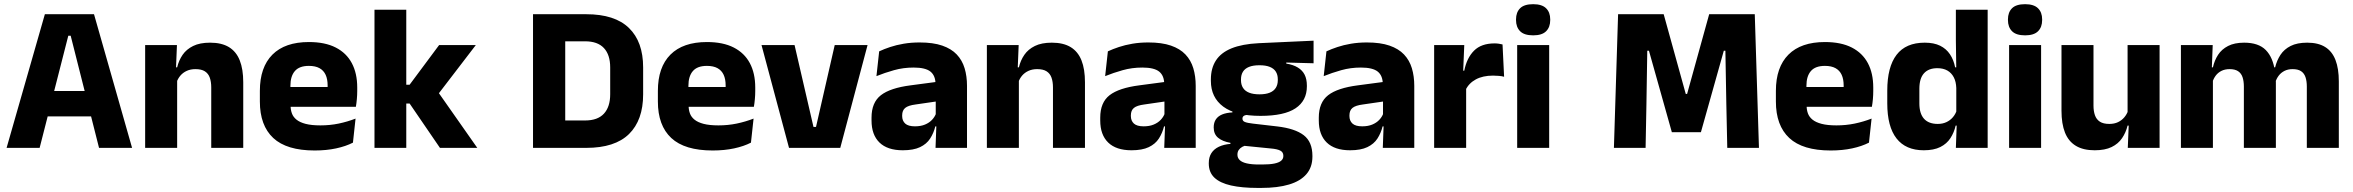

<svg xmlns="http://www.w3.org/2000/svg" viewBox="-20 -707 11250 918"><path d="M169.5 0H11.5L194.5 -639H429.5L611.5 0H453.5L318 -536H306.5ZM455 -150.5H167V-272H455Z M1143 0H990V-289Q990 -316 983 -335.8Q976 -355.5 959.5 -366Q943 -376.5 914.5 -376.5Q891 -376.5 873 -368.2Q855 -360 842.8 -345.8Q830.5 -331.5 824.5 -313.5L801 -385H827Q835 -418.5 853.2 -445Q871.5 -471.5 903.5 -487.2Q935.5 -503 984.5 -503Q1039.5 -503 1074.5 -481.8Q1109.5 -460.5 1126.2 -418.5Q1143 -376.5 1143 -313.5ZM827 0H674V-491.5H826L821 -368.5L827 -354Z M1484.5 12.5Q1350.5 12.5 1286.5 -47.2Q1222.5 -107 1222.5 -221.5V-272.5Q1222.5 -385.5 1282.5 -445.8Q1342.5 -506 1457 -506Q1534 -506 1585.2 -479.8Q1636.5 -453.5 1662.2 -405Q1688 -356.5 1688 -288.5V-272Q1688 -253 1686.2 -233.2Q1684.5 -213.5 1681.5 -196.5H1543.5Q1545.5 -225.5 1546 -251.2Q1546.5 -277 1546.5 -298Q1546.5 -328.5 1537 -349.2Q1527.5 -370 1507.8 -381Q1488 -392 1457 -392Q1411 -392 1389.8 -367.2Q1368.5 -342.5 1368.5 -297V-252L1369.5 -235.5V-200.5Q1369.5 -181.5 1375.8 -164.5Q1382 -147.5 1397.8 -134.8Q1413.5 -122 1441.2 -114.8Q1469 -107.5 1512 -107.5Q1557.5 -107.5 1599.5 -116.2Q1641.5 -125 1680 -140L1667.5 -25Q1633.5 -7.5 1587 2.5Q1540.5 12.5 1484.5 12.5ZM1650.5 -196.5H1303.5V-291H1650.5Z M2262 0H2083.5L1938.5 -212H1898.5V-302H1938.5L2079.5 -491.5H2255L2068 -247.5V-276.5ZM1922.5 0H1770.5V-660.5H1922.5Z M2783 0H2638V-131H2777.5Q2837.5 -131 2867.5 -163.5Q2897.5 -196 2897.5 -256.5V-384.5Q2897.5 -445 2867.5 -477.2Q2837.5 -509.5 2777.5 -509.5H2637.5V-639H2783Q2919.5 -639 2987.2 -573.2Q3055 -507.5 3055 -384.5V-256Q3055 -132.5 2987.5 -66.2Q2920 0 2783 0ZM2682.5 0H2528.5V-639H2682.5Z M3387.5 12.5Q3253.5 12.5 3189.5 -47.2Q3125.5 -107 3125.5 -221.5V-272.5Q3125.5 -385.5 3185.5 -445.8Q3245.5 -506 3360 -506Q3437 -506 3488.2 -479.8Q3539.5 -453.5 3565.2 -405Q3591 -356.5 3591 -288.5V-272Q3591 -253 3589.2 -233.2Q3587.5 -213.5 3584.5 -196.5H3446.5Q3448.5 -225.5 3449 -251.2Q3449.5 -277 3449.5 -298Q3449.5 -328.5 3440 -349.2Q3430.5 -370 3410.8 -381Q3391 -392 3360 -392Q3314 -392 3292.8 -367.2Q3271.5 -342.5 3271.5 -297V-252L3272.5 -235.5V-200.5Q3272.5 -181.5 3278.8 -164.5Q3285 -147.5 3300.8 -134.8Q3316.5 -122 3344.2 -114.8Q3372 -107.5 3415 -107.5Q3460.5 -107.5 3502.5 -116.2Q3544.5 -125 3583 -140L3570.5 -25Q3536.5 -7.5 3490 2.5Q3443.5 12.5 3387.5 12.5ZM3553.5 -196.5H3206.5V-291H3553.5Z M3869.5 -100H3881.5L3971 -491.5H4128L3997.5 0H3752.5L3621 -491.5H3779Z M4603.5 0H4453L4457.5 -123L4454 -130.5V-284L4453 -304Q4453 -345 4429 -364.5Q4405 -384 4348.5 -384Q4299 -384 4254.5 -371.5Q4210 -359 4170.5 -343L4183.5 -461.5Q4207 -472.5 4236.2 -482.2Q4265.5 -492 4301 -498Q4336.5 -504 4377 -504Q4441.5 -504 4485 -489Q4528.5 -474 4554.5 -446.5Q4580.5 -419 4592 -380.8Q4603.5 -342.5 4603.5 -296.5ZM4296.5 11.5Q4223 11.5 4185 -25.5Q4147 -62.5 4147 -131V-144.5Q4147 -217 4191.8 -251.8Q4236.5 -286.5 4334 -299L4466 -316.5L4475 -224.5L4358 -207.5Q4322.5 -203 4308 -191Q4293.5 -179 4293.5 -155.5V-152Q4293.5 -129.5 4308 -116.2Q4322.5 -103 4354.5 -103Q4382.5 -103 4402.8 -111.5Q4423 -120 4436 -133.8Q4449 -147.5 4455.5 -164.5L4477 -102.5H4452Q4444 -70.5 4427.2 -44.5Q4410.5 -18.5 4379 -3.5Q4347.5 11.5 4296.5 11.5Z M5167.5 0H5014.5V-289Q5014.5 -316 5007.5 -335.8Q5000.5 -355.5 4984 -366Q4967.5 -376.5 4939 -376.5Q4915.5 -376.5 4897.5 -368.2Q4879.5 -360 4867.2 -345.8Q4855 -331.5 4849 -313.5L4825.5 -385H4851.5Q4859.5 -418.5 4877.8 -445Q4896 -471.5 4928 -487.2Q4960 -503 5009 -503Q5064 -503 5099 -481.8Q5134 -460.5 5150.8 -418.5Q5167.5 -376.5 5167.5 -313.5ZM4851.5 0H4698.5V-491.5H4850.5L4845.5 -368.5L4851.5 -354Z M5697 0H5546.5L5551 -123L5547.5 -130.5V-284L5546.5 -304Q5546.5 -345 5522.5 -364.5Q5498.5 -384 5442 -384Q5392.5 -384 5348 -371.5Q5303.5 -359 5264 -343L5277 -461.5Q5300.5 -472.5 5329.8 -482.2Q5359 -492 5394.5 -498Q5430 -504 5470.5 -504Q5535 -504 5578.5 -489Q5622 -474 5648 -446.5Q5674 -419 5685.5 -380.8Q5697 -342.5 5697 -296.5ZM5390 11.5Q5316.5 11.5 5278.5 -25.5Q5240.5 -62.5 5240.5 -131V-144.5Q5240.5 -217 5285.2 -251.8Q5330 -286.5 5427.5 -299L5559.5 -316.5L5568.5 -224.5L5451.5 -207.5Q5416 -203 5401.5 -191Q5387 -179 5387 -155.5V-152Q5387 -129.5 5401.5 -116.2Q5416 -103 5448 -103Q5476 -103 5496.2 -111.5Q5516.5 -120 5529.5 -133.8Q5542.5 -147.5 5549 -164.5L5570.5 -102.5H5545.5Q5537.5 -70.5 5520.8 -44.5Q5504 -18.5 5472.5 -3.5Q5441 11.5 5390 11.5Z M6007 -153Q5888.5 -153 5829 -197Q5769.5 -241 5769.5 -320.5V-327Q5769.5 -381 5793.8 -418.2Q5818 -455.5 5868.5 -476Q5919 -496.5 5998 -500.5L6260.5 -512.5V-404.5L6130 -408V-403Q6163.5 -397.5 6185.2 -384.2Q6207 -371 6217.8 -349.8Q6228.5 -328.5 6228.5 -297.5V-294Q6228.5 -225.5 6174.2 -189.2Q6120 -153 6007 -153ZM5999.5 79.5H6014.5Q6050.5 79.5 6072.8 75Q6095 70.5 6105.5 61.5Q6116 52.5 6116 39V38Q6116 20.5 6101.2 13Q6086.5 5.5 6057 3L5912 -11.5L5945.5 -13.5Q5930.5 -11 5919.8 -5Q5909 1 5902.8 10Q5896.5 19 5896.5 32V33Q5896.5 48 5907.5 58.5Q5918.5 69 5941.2 74.2Q5964 79.5 5999.5 79.5ZM6011 191.5H5992Q5918 191.5 5865.8 179.8Q5813.5 168 5786.5 142.5Q5759.5 117 5759.5 75V73Q5759.5 44.5 5772 25Q5784.5 5.5 5808 -5.5Q5831.5 -16.5 5863 -19V-24Q5824.5 -31 5803.8 -48.5Q5783 -66 5783 -97.5V-98Q5783 -120.5 5793.2 -136Q5803.5 -151.5 5823.5 -159.8Q5843.5 -168 5872.5 -169.5V-186L5985.5 -157.5L5952.5 -158Q5935 -158 5927.8 -153.5Q5920.5 -149 5920.5 -140V-139.5Q5920.5 -128.5 5932.2 -123.8Q5944 -119 5970.5 -116L6087 -102.5Q6172 -92.5 6213.5 -60.5Q6255 -28.5 6255 38.5V41.5Q6255 92.5 6226.2 125.8Q6197.5 159 6143.2 175.2Q6089 191.5 6011 191.5ZM6002 -256Q6031.5 -256 6050.8 -263.8Q6070 -271.5 6079.8 -286.8Q6089.5 -302 6089.5 -323.5V-328Q6089.5 -349.5 6080 -364.5Q6070.5 -379.5 6051.2 -387.2Q6032 -395 6002 -395H6001.5Q5971 -395 5951.5 -387Q5932 -379 5922.8 -364Q5913.5 -349 5913.5 -327.5V-323.5Q5913.5 -302 5923.2 -286.8Q5933 -271.5 5952.5 -263.8Q5972 -256 6002 -256Z M6742 0H6591.5L6596 -123L6592.5 -130.5V-284L6591.5 -304Q6591.5 -345 6567.5 -364.5Q6543.5 -384 6487 -384Q6437.5 -384 6393 -371.5Q6348.5 -359 6309 -343L6322 -461.5Q6345.5 -472.5 6374.8 -482.2Q6404 -492 6439.5 -498Q6475 -504 6515.5 -504Q6580 -504 6623.5 -489Q6667 -474 6693 -446.5Q6719 -419 6730.5 -380.8Q6742 -342.5 6742 -296.5ZM6435 11.5Q6361.5 11.5 6323.5 -25.5Q6285.5 -62.5 6285.5 -131V-144.5Q6285.5 -217 6330.2 -251.8Q6375 -286.5 6472.5 -299L6604.5 -316.5L6613.5 -224.5L6496.5 -207.5Q6461 -203 6446.5 -191Q6432 -179 6432 -155.5V-152Q6432 -129.5 6446.5 -116.2Q6461 -103 6493 -103Q6521 -103 6541.2 -111.5Q6561.5 -120 6574.5 -133.8Q6587.5 -147.5 6594 -164.5L6615.5 -102.5H6590.5Q6582.5 -70.5 6565.8 -44.5Q6549 -18.5 6517.5 -3.5Q6486 11.5 6435 11.5Z M6987 -276 6945 -369H6981Q6993 -430 7027.8 -464.8Q7062.5 -499.5 7126 -499.5Q7137 -499.5 7146.2 -498Q7155.5 -496.5 7164 -494.5L7171.5 -340Q7161 -343 7147 -344.2Q7133 -345.5 7118.5 -345.5Q7069.5 -345.5 7036 -327.2Q7002.5 -309 6987 -276ZM6990 0H6837V-491.5H6981L6974.5 -334.5L6990 -332.5Z M7387 0H7234V-491.5H7387ZM7310.5 -538Q7267.5 -538 7248 -557.8Q7228.5 -577.5 7228.5 -611V-614.5Q7228.5 -648 7248 -667.5Q7267.5 -687 7310.5 -687Q7352.5 -687 7372.2 -667.5Q7392 -648 7392 -614.5V-611Q7392 -577 7372.2 -557.5Q7352.5 -538 7310.5 -538Z M7848 0H7696.5L7716.5 -639H7934.5L8040 -258H8046.5L8152 -639H8370L8390 0H8238.5L8234 -209.5L8229.5 -464.5H8222L8112.5 -75H7973.5L7864 -464.5H7856L7852 -209Z M8733 12.5Q8599 12.5 8535 -47.2Q8471 -107 8471 -221.5V-272.5Q8471 -385.5 8531 -445.8Q8591 -506 8705.5 -506Q8782.5 -506 8833.8 -479.8Q8885 -453.5 8910.8 -405Q8936.5 -356.5 8936.5 -288.5V-272Q8936.5 -253 8934.8 -233.2Q8933 -213.5 8930 -196.5H8792Q8794 -225.5 8794.5 -251.2Q8795 -277 8795 -298Q8795 -328.5 8785.5 -349.2Q8776 -370 8756.2 -381Q8736.5 -392 8705.5 -392Q8659.5 -392 8638.2 -367.2Q8617 -342.5 8617 -297V-252L8618 -235.5V-200.5Q8618 -181.5 8624.2 -164.5Q8630.5 -147.5 8646.2 -134.8Q8662 -122 8689.8 -114.8Q8717.5 -107.5 8760.5 -107.5Q8806 -107.5 8848 -116.2Q8890 -125 8928.5 -140L8916 -25Q8882 -7.5 8835.5 2.5Q8789 12.5 8733 12.5ZM8899 -196.5H8552V-291H8899Z M9178 11.5Q9092 11.5 9047.8 -45Q9003.5 -101.5 9003.5 -213V-273.5Q9003.5 -387 9048 -445Q9092.5 -503 9182.5 -503Q9226.5 -503 9256 -488.5Q9285.5 -474 9303.2 -447.5Q9321 -421 9328 -385H9369.5L9333.5 -286Q9332.5 -316.5 9321.5 -337.5Q9310.5 -358.5 9290.8 -369.8Q9271 -381 9243 -381Q9201 -381 9179 -356.5Q9157 -332 9157 -283V-212.5Q9157 -164 9179.2 -139.2Q9201.5 -114.5 9245 -114.5Q9268 -114.5 9286.2 -123Q9304.5 -131.5 9317.2 -146.5Q9330 -161.5 9336 -180.5L9373.5 -106.5H9330.5Q9323 -73.5 9305.5 -46.5Q9288 -19.5 9257 -4Q9226 11.5 9178 11.5ZM9483.5 0H9331.5L9336 -124.5L9333.5 -150.5V-349.5V-371L9331.5 -513.5V-660.5H9483.5Z M9739 0H9586V-491.5H9739ZM9662.5 -538Q9619.5 -538 9600 -557.8Q9580.5 -577.5 9580.5 -611V-614.5Q9580.5 -648 9600 -667.5Q9619.5 -687 9662.5 -687Q9704.5 -687 9724.2 -667.5Q9744 -648 9744 -614.5V-611Q9744 -577 9724.2 -557.5Q9704.5 -538 9662.5 -538Z M9836.5 -491.5H9989.5V-202.5Q9989.5 -175.5 9996.5 -155.8Q10003.5 -136 10020 -125.2Q10036.5 -114.5 10065 -114.5Q10089 -114.5 10106.8 -123Q10124.5 -131.5 10136.8 -146Q10149 -160.5 10155 -178L10178.5 -106.5H10152.5Q10144.5 -73.5 10126.2 -46.5Q10108 -19.5 10076.2 -4Q10044.5 11.5 9995 11.5Q9940.5 11.5 9905.2 -9.8Q9870 -31 9853.2 -73Q9836.5 -115 9836.5 -178ZM10152.5 -491.5H10305.5V0H10153.5L10158.5 -123L10152.5 -137Z M11162.5 0H11009.5V-293Q11009.5 -319 11003.2 -337.8Q10997 -356.5 10982.2 -366.5Q10967.5 -376.5 10941.5 -376.5Q10919.5 -376.5 10903 -368.2Q10886.5 -360 10875.5 -345.8Q10864.5 -331.5 10859 -313.5L10844.5 -385H10858Q10866 -418 10883.5 -444.8Q10901 -471.5 10932 -487.2Q10963 -503 11011.5 -503Q11064 -503 11097.2 -482.2Q11130.5 -461.5 11146.5 -420.2Q11162.5 -379 11162.5 -317.5ZM10560.5 0H10407.5V-491.5H10559.5L10554.5 -359L10560.5 -354ZM10861.5 0H10708.5V-293Q10708.5 -319 10702.2 -337.8Q10696 -356.5 10681 -366.5Q10666 -376.5 10640.5 -376.5Q10618 -376.5 10601.5 -368.2Q10585 -360 10574.2 -345.8Q10563.5 -331.5 10558 -313.5L10534.5 -385H10560.5Q10568 -418.5 10585.2 -445Q10602.5 -471.5 10633 -487.2Q10663.5 -503 10710 -503Q10778.5 -503 10813.2 -467.8Q10848 -432.5 10857 -365.5Q10858.5 -355.5 10860 -341Q10861.5 -326.5 10861.5 -315Z"/></svg>

Font: Anek Devanagari Medium
Style: Bold
Weight: 700
Version: Version 1.003